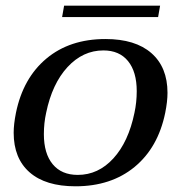

<svg xmlns="http://www.w3.org/2000/svg" viewBox="-20 -644 612 674"><path d="M205 -624H542L535 -584H198ZM28 -178Q28 -208 36 -248Q61 -370 143 -438.5Q225 -507 350 -507Q455 -507 511.5 -457.5Q568 -408 568 -318Q568 -288 560 -248Q535 -126 452.5 -58Q370 10 245 10Q140 10 84 -39Q28 -88 28 -178ZM452 -248Q460 -285 460 -324Q460 -392 429.5 -429.5Q399 -467 343 -467Q271 -467 217 -408.5Q163 -350 142 -248Q134 -212 134 -173Q134 -105 165 -67.5Q196 -30 253 -30Q325 -30 378 -88Q431 -146 452 -248Z"/></svg>

Font: Trirong Medium
Style: Italic
Weight: 500
Italic angle: -12°
Designer: Katatrad Team
Foundry: CadsonDemak
Version: Version 1.001